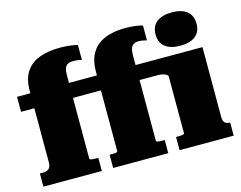

<svg xmlns="http://www.w3.org/2000/svg" viewBox="-106 -949 1399 1114"><g transform="rotate(-15 594.0 -392.0)"><path d="M12 -543H460V-453H12ZM413 -543H891V-453H413ZM492 -87V-567Q492 -623 510 -661.5Q528 -700 559.5 -723Q591 -746 632.5 -756Q674 -766 722 -766Q759 -766 787.5 -761.5Q816 -757 825 -753V-664Q823 -665 816 -666.5Q809 -668 799 -670Q789 -672 778 -672Q759 -672 747 -665Q735 -658 729.5 -643Q724 -628 724 -602V-87Q724 -84 730.5 -82Q737 -80 747.5 -79.5Q758 -79 769 -79H775V0H444V-79H448Q461 -79 471 -79.5Q481 -80 486.5 -82Q492 -84 492 -87ZM324 -87Q324 -84 330 -82Q336 -80 346.5 -79.5Q357 -79 370 -79H376V0H25V-79H43Q67 -79 79.5 -90.5Q92 -102 92 -129V-555Q92 -630 122 -673.5Q152 -717 204.5 -735.5Q257 -754 325 -754Q364 -754 393 -749.5Q422 -745 431 -742V-652Q428 -653 414 -656Q400 -659 382 -659Q361 -659 348 -652.5Q335 -646 329.5 -630.5Q324 -615 324 -587ZM1005 -584Q947 -584 914.5 -609Q882 -634 882 -684Q882 -733 914.5 -758.5Q947 -784 1005 -784Q1064 -784 1096 -758.5Q1128 -733 1128 -684Q1128 -635 1096 -609.5Q1064 -584 1005 -584ZM893 -87V-428Q893 -433 888 -438Q883 -443 875 -446Q867 -449 857 -451Q847 -453 836 -453H828L836 -543H1126V-125Q1126 -98 1137 -88.5Q1148 -79 1166 -79H1168V0H843V-79H849Q860 -79 870 -79.5Q880 -80 886.5 -82Q893 -84 893 -87Z"/></g></svg>

Font: Roboto Serif Black
Style: Regular
Weight: 900
Designer: Greg Gazdowicz
Foundry: Commercial Type
Version: Version 1.008